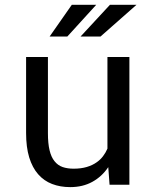

<svg xmlns="http://www.w3.org/2000/svg" viewBox="-20 -764 640 794"><path d="M433.1 0H515.1V-528.3H424.3V-149.4Q417 -132.3 406 -117.9Q395 -103.5 380.4 -93.3Q362.8 -80.6 338.9 -73.5Q314.9 -66.4 284.7 -66.4Q258.8 -66.4 239 -73.2Q219.2 -80.1 205.6 -97.2Q191.9 -113.8 185.1 -142.1Q178.2 -170.4 178.2 -213.4V-528.3H87.9V-214.4Q87.9 -155.3 100.8 -113Q113.8 -70.8 137.7 -43.5Q161.6 -16.1 195.3 -3.2Q229 9.8 270.5 9.8Q322.3 9.8 361.8 -12Q401.4 -33.7 427.7 -72.8ZM434.6 -744.1 313 -612.8H395.5L544.4 -744.1ZM276.9 -744.1 185.1 -612.8H258.3L377.9 -744.1Z"/></svg>

Font: RobotoMono Nerd Font
Style: Regular
Weight: 400
Monospace: yes
Designer: Google
Version: Version 3.000;Nerd Fonts 3.2.1